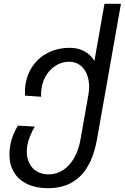

<svg xmlns="http://www.w3.org/2000/svg" viewBox="-20 -810 655 1008"><path d="M29.5 0.5Q29.5 -22.5 34 -48Q42.5 -98.5 74 -150.5L162.5 -145.5Q148.5 -121.5 137.8 -95.2Q127 -69 123.5 -47Q120.5 -30 120.5 -14Q120.5 21 134.5 48.2Q148.5 75.5 174.5 90.5Q200.5 105.5 235.5 105.5Q277 105.5 311.5 82.8Q346 60 369.5 18.8Q393 -22.5 402.5 -77L444.5 -315Q448 -334 448 -354.5Q448 -392 435.2 -422Q422.5 -452 398.8 -469Q375 -486 343.5 -486Q308.5 -486 278 -468.8Q247.5 -451.5 226.8 -421.2Q206 -391 199.5 -354Q195.5 -333 195.5 -317Q195.5 -306.5 196.5 -302L111 -308Q110 -346 114.5 -371Q124.5 -427 156.5 -469.8Q188.5 -512.5 237.5 -535.8Q286.5 -559 345.5 -559Q389.5 -559 423.2 -540.8Q457 -522.5 475.5 -490L528.5 -790H615L489.5 -80Q466.5 49.5 402.5 113.8Q338.5 178 232.5 178Q169.5 178 123.8 156.5Q78 135 53.8 95Q29.5 55 29.5 0.5Z"/></svg>

Font: JuliaMono Italic
Style: Regular
Weight: 400
Italic angle: -9°
Monospace: yes
Designer: cormullion
Foundry: corm
Version: Version 0.049; ttfautohint (v1.8.4)